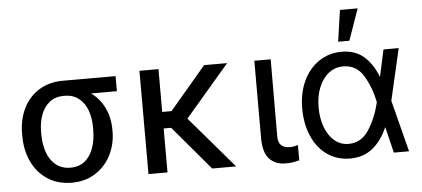

<svg xmlns="http://www.w3.org/2000/svg" viewBox="-51 -861 2157 982"><g transform="rotate(-5 1027.5 -370.0)"><path d="M279.3 -513.7H550.8V-436.5H418Q461.9 -405.3 486.3 -355Q510.7 -304.7 510.7 -242.2V-232.4Q510.7 -168.9 482.9 -113.3Q455.1 -57.6 403.1 -23.9Q351.1 9.8 281.2 9.8Q210.4 9.8 157.7 -24.2Q105 -58.1 76.9 -117.4Q48.8 -176.8 48.8 -251V-262.7Q48.8 -334 76.7 -391.1Q104.5 -448.2 157 -481Q209.5 -513.7 279.3 -513.7ZM281.2 -67.4Q325.7 -67.4 355.2 -92Q384.8 -116.7 398.9 -158.2Q413.1 -199.7 413.1 -251V-262.7Q413.1 -311 398.9 -350.3Q384.8 -389.6 354.7 -413.1Q324.7 -436.5 279.3 -436.5Q234.9 -436.5 205.1 -413.1Q175.3 -389.6 160.9 -350.3Q146.5 -311 146.5 -262.7V-251Q146.5 -199.7 160.9 -158.2Q175.3 -116.7 205.6 -92Q235.8 -67.4 281.2 -67.4Z M772.5 -310.5H820.3L1006.8 -530.3H1125L897.9 -265.1L1125 0H1002L811 -225.6H772.5V0H674.8V-530.3H772.5Z M1348.6 -530.3 1347.7 -132.8Q1347.7 -74.2 1409.2 -74.2Q1425.3 -74.2 1449.2 -81.1V-2.9Q1433.1 1.5 1417 4.2Q1400.9 6.8 1378.9 6.8Q1326.2 6.8 1295.4 -26.1Q1264.6 -59.1 1264.6 -131.8V-530.3Z M1487.3 -265.6Q1487.3 -344.2 1516.1 -406Q1544.9 -467.8 1596.4 -502.4Q1647.9 -537.1 1712.9 -537.1Q1781.7 -537.1 1826.2 -499Q1870.6 -460.9 1897.5 -392.6H1897.9L1927.7 -530.3H2005.9L1944.8 -265.1L2012.7 0H1934.6L1902.3 -132.8H1901.4Q1873 -66.4 1825.7 -27.8Q1778.3 10.7 1710 10.7Q1643.6 10.7 1593 -24.4Q1542.5 -59.6 1514.9 -122.3Q1487.3 -185.1 1487.3 -265.6ZM1708 -64.5Q1774.9 -64.5 1814 -126.7Q1853 -189 1870.1 -263.7L1870.6 -265.1L1870.1 -266.6Q1855 -341.3 1818.8 -401.6Q1782.7 -461.9 1713.9 -461.9Q1672.9 -461.9 1640.4 -436.8Q1607.9 -411.6 1589.6 -366.5Q1571.3 -321.3 1571.3 -263.7Q1571.3 -207 1588.4 -161.6Q1605.5 -116.2 1636.7 -90.3Q1668 -64.5 1708 -64.5ZM1723.6 -751H1814.5L1757.8 -589.8H1700.2Z"/></g></svg>

Font: Pretendard
Style: Regular
Weight: 400
Designer: Base glyphs from Inter by Rasmus Andersson; Hangeul glyphs from Noto Sans CJK(Source Han Sans) by Jang Soo-young and Kan
Foundry: Kil Hyung-jin
Version: Version 1.309